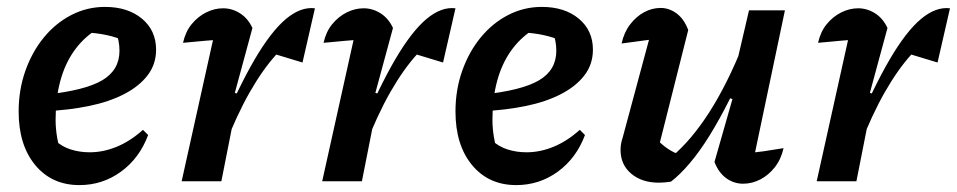

<svg xmlns="http://www.w3.org/2000/svg" viewBox="-20 -525 2771 556"><path d="M210 11Q130 11 82 -47Q34 -105 34 -202Q34 -265 53.5 -320Q73 -375 107 -416.5Q141 -458 186.5 -481.5Q232 -505 284 -505Q350 -505 391 -471Q432 -437 432 -381Q432 -339 407.5 -307Q383 -275 339.5 -252.5Q296 -230 237.5 -218Q179 -206 112 -203V-251Q226 -263 276 -292.5Q326 -322 326 -378Q326 -409 314 -436L348 -404Q319 -417 288.5 -423.5Q258 -430 225 -431L259 -439Q221 -415 194.5 -377.5Q168 -340 154.5 -290Q141 -240 141 -178Q141 -153 145.5 -126.5Q150 -100 160 -76L140 -118Q160 -100 185.5 -92Q211 -84 240 -84Q279 -84 318 -100Q357 -116 394 -149L409 -134Q384 -67 330.5 -28Q277 11 210 11Z M506 0 609 -464 625 -411Q600 -409 574.5 -407Q549 -405 510 -401Q517 -433 535 -455Q553 -477 577 -489Q601 -501 626 -501Q652 -501 675 -486.5Q698 -472 711 -444L660 -256L671 -253L621 0ZM629 -98 616 -143Q670 -272 717.5 -353Q765 -434 808 -470Q851 -506 892 -501L856 -344L780 -367Q741 -324 703.5 -258.5Q666 -193 629 -98Z M913 0 1016 -464 1032 -411Q1007 -409 981.5 -407Q956 -405 917 -401Q924 -433 942 -455Q960 -477 984 -489Q1008 -501 1033 -501Q1059 -501 1082 -486.5Q1105 -472 1118 -444L1067 -256L1078 -253L1028 0ZM1036 -98 1023 -143Q1077 -272 1124.5 -353Q1172 -434 1215 -470Q1258 -506 1299 -501L1263 -344L1187 -367Q1148 -324 1110.5 -258.5Q1073 -193 1036 -98Z M1475 11Q1395 11 1347 -47Q1299 -105 1299 -202Q1299 -265 1318.5 -320Q1338 -375 1372 -416.5Q1406 -458 1451.5 -481.5Q1497 -505 1549 -505Q1615 -505 1656 -471Q1697 -437 1697 -381Q1697 -339 1672.5 -307Q1648 -275 1604.5 -252.5Q1561 -230 1502.5 -218Q1444 -206 1377 -203V-251Q1491 -263 1541 -292.5Q1591 -322 1591 -378Q1591 -409 1579 -436L1613 -404Q1584 -417 1553.5 -423.5Q1523 -430 1490 -431L1524 -439Q1486 -415 1459.5 -377.5Q1433 -340 1419.5 -290Q1406 -240 1406 -178Q1406 -153 1410.5 -126.5Q1415 -100 1425 -76L1405 -118Q1425 -100 1450.5 -92Q1476 -84 1505 -84Q1544 -84 1583 -100Q1622 -116 1659 -149L1674 -134Q1649 -67 1595.5 -28Q1542 11 1475 11Z M1973 -438 1888 -101 1879 -125Q1895 -107 1913.5 -94.5Q1932 -82 1950 -77L1926 -72Q1982 -119 2034 -200Q2086 -281 2132 -396L2145 -352Q2119 -289 2091 -233.5Q2063 -178 2034.5 -132Q2006 -86 1977.5 -52.5Q1949 -19 1923 1Q1904 4 1888 4Q1839 4 1808 -22Q1777 -48 1777 -91Q1777 -109 1783 -126L1874 -464L1928 -417Q1887 -413 1850.5 -408.5Q1814 -404 1780 -399Q1787 -431 1804.5 -454Q1822 -477 1845 -489.5Q1868 -502 1893 -502Q1918 -502 1939.5 -486Q1961 -470 1973 -438ZM2049 -56 2101 -238 2090 -242 2149 -495H2253L2155 -29L2133 -81Q2164 -83 2192 -87Q2220 -91 2249 -96Q2242 -64 2224 -41Q2206 -18 2182 -5.5Q2158 7 2132 7Q2105 7 2083 -9Q2061 -25 2049 -56Z M2345 0 2448 -464 2464 -411Q2439 -409 2413.5 -407Q2388 -405 2349 -401Q2356 -433 2374 -455Q2392 -477 2416 -489Q2440 -501 2465 -501Q2491 -501 2514 -486.5Q2537 -472 2550 -444L2499 -256L2510 -253L2460 0ZM2468 -98 2455 -143Q2509 -272 2556.5 -353Q2604 -434 2647 -470Q2690 -506 2731 -501L2695 -344L2619 -367Q2580 -324 2542.5 -258.5Q2505 -193 2468 -98Z"/></svg>

Font: Piazzolla Thin
Style: Bold Italic
Weight: 700
Italic angle: -11.3°
Version: Version 2.005